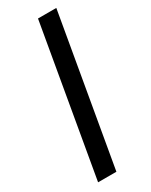

<svg xmlns="http://www.w3.org/2000/svg" viewBox="-188 -753 625 794"><g transform="rotate(-30 124.0 -355.5)"><path d="M26.9 0H114.3L237.8 -710.9H150.4Z"/></g></svg>

Font: Roboto Condensed
Style: Italic
Weight: 400
Designer: Google
Version: Version 1.000;PS 001.000;hotconv 1.0.88;makeotf.lib2.5.64775